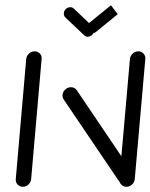

<svg xmlns="http://www.w3.org/2000/svg" viewBox="-20 -715 576 735"><path d="M67.4 0Q55.2 0 47.2 -8.7Q39.3 -17.4 40.4 -29.6L80.4 -489.3Q81.9 -501.5 91.1 -510Q100.4 -518.5 112.6 -518.5Q124.8 -518.5 132.8 -509.8Q140.7 -501.1 139.3 -489.3L99.3 -29.6Q98.1 -17.4 88.9 -8.7Q79.6 0 67.4 0ZM219.3 -350Q219.3 -362.2 229.1 -371.7Q238.9 -381.1 251.5 -381.1Q265.6 -381.1 273.7 -370L492.6 -45.9L443.7 -9.3L224.4 -333.3Q219.3 -340.4 219.3 -350ZM464.1 0Q451.9 0 443.9 -8.7Q435.9 -17.4 437 -29.6L477.4 -489.3Q478.5 -501.1 487.8 -509.8Q497 -518.5 509.3 -518.5Q521.5 -518.5 529.4 -509.8Q537.4 -501.1 536.3 -489.3L495.9 -29.6Q494.8 -17.4 485.6 -8.7Q476.3 0 464.1 0ZM224.4 -662.6Q224.4 -673 231.7 -680.2Q238.9 -687.4 248.9 -687.4Q257.4 -687.4 263 -681.9L334.1 -614.1Q340.4 -608.5 340.4 -599.3Q340.4 -589.3 333.1 -581.9Q325.9 -574.4 315.9 -574.4Q307.8 -574.4 302.2 -580L230.7 -647.8Q224.4 -653.3 224.4 -662.6ZM430.7 -660.7 348.1 -593.3Q341.9 -588.1 333.3 -588.1Q324.4 -588.1 318.7 -594.1Q313 -600 313 -608.5Q313 -614.1 315.6 -619.3Q318.1 -624.4 322.2 -627.8L404.8 -694.8Z"/></svg>

Font: 26F Galaxy Sans Medium
Style: Italic
Weight: 500
Italic angle: -5°
Designer: C₂₉H₂₅N₃O₅
Version: Version 1.200